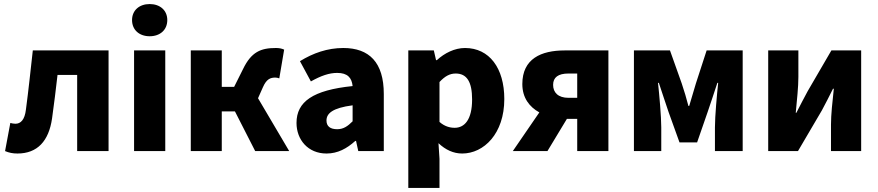

<svg xmlns="http://www.w3.org/2000/svg" viewBox="-20 -746 4335 948"><path d="M66 12C165 12 221 -50 237 -161C247 -232 256 -306 264 -376H361V0H516V-497H142C131 -400 121 -302 108 -205C102 -154 82 -135 56 -135C46 -135 39 -137 31 -139L5 0C24 8 43 12 66 12Z M642 0H796V-497H642ZM719 -567C770 -567 806 -598 806 -647C806 -695 770 -726 719 -726C668 -726 632 -695 632 -647C632 -598 668 -567 719 -567Z M922 0H1075V-196H1140L1240 0H1408L1254 -261L1278 -315C1296 -356 1315 -363 1340 -363C1347 -363 1353 -361 1359 -359L1383 -501C1370 -507 1357 -509 1342 -509C1268 -509 1221 -490 1180 -405L1136 -317H1075V-497H922Z M1592 12C1648 12 1693 -13 1734 -50H1738L1749 0H1875V-282C1875 -438 1803 -509 1675 -509C1597 -509 1526 -484 1461 -444L1515 -344C1565 -372 1605 -386 1645 -386C1696 -386 1717 -362 1721 -321C1525 -301 1444 -244 1444 -139C1444 -56 1501 12 1592 12ZM1645 -108C1611 -108 1592 -122 1592 -151C1592 -186 1622 -213 1721 -226V-147C1697 -123 1676 -108 1645 -108Z M1996 182H2150V38L2145 -39C2180 -6 2219 12 2262 12C2369 12 2470 -86 2470 -257C2470 -410 2396 -509 2276 -509C2225 -509 2175 -484 2137 -449H2133L2122 -497H1996ZM2225 -115C2201 -115 2175 -122 2150 -144V-341C2177 -370 2201 -383 2230 -383C2285 -383 2311 -342 2311 -255C2311 -154 2273 -115 2225 -115Z M2830 0H2984V-497H2768C2652 -497 2559 -456 2559 -331C2559 -263 2594 -218 2643 -191L2512 0H2683L2779 -159H2830ZM2787 -263C2736 -263 2711 -289 2711 -327C2711 -364 2736 -383 2787 -383H2830V-263Z M3110 0H3245V-117C3245 -172 3235 -281 3229 -337H3233C3247 -293 3267 -236 3281 -193L3335 -43H3422L3474 -193C3488 -236 3508 -292 3522 -337H3526C3520 -281 3510 -172 3510 -117V0H3647V-497H3469L3416 -334C3405 -296 3394 -261 3383 -223H3379C3369 -261 3359 -296 3346 -334L3288 -497H3110Z M3773 0H3920L4038 -201C4053 -229 4077 -275 4093 -308H4097C4090 -243 4083 -180 4083 -131V0H4232V-497H4085L3968 -296C3953 -267 3928 -222 3912 -189H3909C3915 -253 3922 -316 3922 -366V-497H3773Z"/></svg>

Font: Source Sans Pro
Style: Bold
Weight: 700
Designer: Paul D. Hunt
Foundry: Adobe Systems Incorporated
Version: Version 3.006;hotconv 1.0.111;makeotfexe 2.5.65597